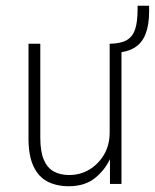

<svg xmlns="http://www.w3.org/2000/svg" viewBox="-20 -639 538 667"><path d="M219 8Q177 8 145.5 -8Q114 -24 96.5 -61Q79 -98 79 -158V-487H120V-161Q120 -113 132 -84.5Q144 -56 166.5 -43.5Q189 -31 220 -31Q259 -31 290.5 -50Q322 -69 341.5 -102Q361 -135 361 -180V-487H402V0H362V-95H366Q348 -52 312 -22Q276 8 219 8ZM381 -455 363 -467V-487Q401 -488 421 -500Q441 -512 449.5 -537.5Q458 -563 458 -608V-619H498V-599Q498 -552 485.5 -520.5Q473 -489 447.5 -473.5Q422 -458 381 -455Z"/></svg>

Font: Nunito Sans 10pt Condensed ExtraLight
Style: Regular
Weight: 250
Width: 3
Designer: Vernon Adams
Foundry: Vernon Adams
Version: Version 3.101;gftools[0.9.27]